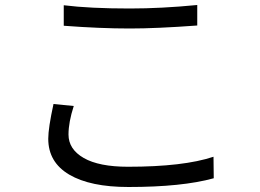

<svg xmlns="http://www.w3.org/2000/svg" viewBox="-20 -723 1040 768"><path d="M235 -702Q339 -689 499 -689Q625 -689 769 -703V-621Q606 -609 499 -609Q380 -609 235 -620ZM275 -299Q254 -234 254 -185Q254 -126 315 -91Q376 -56 492 -56Q714 -56 834 -96L835 -10Q709 25 494 25Q341 25 257 -24.5Q173 -74 173 -168Q173 -211 194 -307Z"/></svg>

Font: Noto Sans SC
Style: Regular
Weight: 400
Designer: Ryoko NISHIZUKA  (kana, bopomofo & ideographs); Paul D. Hunt (Latin, Greek & Cyrillic); Sandoll Communications , Soo-you
Foundry: Adobe
Version: Version 2.002;hotconv 1.0.116;makeotfexe 2.5.65601